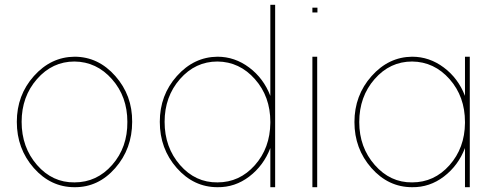

<svg xmlns="http://www.w3.org/2000/svg" viewBox="-20 -789 2040 799"><path d="M50 -282Q50 -170 120.5 -90Q191 -10 290 -10Q389 -9 459.5 -89.5Q530 -170 530 -282Q531 -392 460 -472.5Q389 -553 290 -553Q192 -552 121 -472.5Q50 -393 50 -282ZM70 -282Q70 -387 134 -460Q198 -533 290 -533Q382 -532 446 -459.5Q510 -387 510 -282Q511 -176 447 -103Q383 -30 290 -30Q198 -29 134 -102.5Q70 -176 70 -282Z M645 -282Q645 -170 715.5 -90Q786 -10 885 -10Q958 -9 1017.5 -54.5Q1077 -100 1105 -173V-20V-10H1125V-20V-282Q1125 -282 1125 -286V-759V-769H1105V-759V-390Q1077 -463 1017 -508Q957 -553 885 -553Q787 -552 716 -472.5Q645 -393 645 -282ZM665 -282Q665 -387 729 -460Q793 -533 885 -533Q977 -532 1041 -459.5Q1105 -387 1105 -282V-278Q1104 -173 1040.5 -101.5Q977 -30 885 -30Q793 -29 729 -102.5Q665 -176 665 -282Z M1290 -737H1291H1301V-757H1291H1290H1280V-737ZM1280 -543V-20V-10H1300V-20V-543V-553H1280Z M1695 -10Q1768 -9 1827.5 -54.5Q1887 -100 1915 -173V-20V-10H1935V-20V-281Q1935 -281 1935 -285V-543V-553H1915V-543V-390Q1887 -463 1827 -508Q1767 -553 1695 -553Q1597 -552 1526 -472Q1455 -392 1455 -281Q1455 -170 1525.5 -90Q1596 -10 1695 -10ZM1475 -281Q1475 -387 1539 -460Q1603 -533 1695 -533Q1787 -532 1851 -459.5Q1915 -387 1915 -281V-277Q1914 -173 1850.5 -101.5Q1787 -30 1695 -30Q1604 -29 1539.5 -102.5Q1475 -176 1475 -281Z"/></svg>

Font: Nordica Plus
Style: NordicaClassicUltraLight
Weight: 300
Version: Version 1